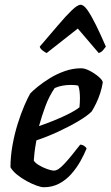

<svg xmlns="http://www.w3.org/2000/svg" viewBox="-20 -787 465 807"><path d="M164 0Q153 0 133.5 -7Q114 -14 92 -26Q70 -38 51.5 -53Q33 -68 24 -84Q24 -129 32.5 -176.5Q41 -224 54.5 -267Q68 -310 82.5 -343.5Q97 -377 107 -394Q117 -405 138.5 -422.5Q160 -440 189 -458Q218 -476 252 -488Q286 -500 321 -500Q337 -500 358 -489Q379 -478 395 -464Q411 -450 412 -441Q409 -420 401.5 -396.5Q394 -373 384 -352.5Q374 -332 365 -318Q347 -300 309 -277.5Q271 -255 224.5 -233.5Q178 -212 133 -197Q127 -164 125 -145.5Q123 -127 122 -112Q128 -102 144 -92.5Q160 -83 178 -76.5Q196 -70 207 -70Q216 -70 226.5 -77Q237 -84 250.5 -98.5Q264 -113 280.5 -133Q297 -153 317 -179Q326 -179 334 -173.5Q342 -168 344 -163Q334 -138 318 -109.5Q302 -81 280 -56Q258 -31 229 -15.5Q200 0 164 0ZM144 -257Q179 -269 210.5 -282Q242 -295 269 -308.5Q296 -322 314 -336Q315 -346 315.5 -355.5Q316 -365 316 -374Q316 -389 314.5 -402.5Q313 -416 309 -427Q301 -429 293 -429.5Q285 -430 276 -430Q260 -430 243 -427Q226 -424 210 -417Q187 -384 171 -341Q155 -298 144 -257ZM176 -564Q166 -569 157.5 -576Q149 -583 147 -591Q190 -641 224 -681Q258 -721 282 -744Q306 -767 319 -767Q332 -767 348 -744Q364 -721 383.5 -681.5Q403 -642 425 -591Q420 -585 413.5 -576.5Q407 -568 395 -564L307 -667Z"/></svg>

Font: Texturina 12pt SemiBold
Style: Italic
Weight: 600
Italic angle: -11°
Version: Version 1.002